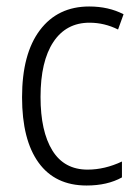

<svg xmlns="http://www.w3.org/2000/svg" viewBox="-20 -562 425 592"><path d="M48 -262Q48 -396 103 -469Q158 -542 255 -542Q315 -542 361 -518L344 -471Q302 -492 256 -492Q184 -492 144.5 -432.5Q105 -373 105 -263Q105 -157 141.5 -98Q178 -39 250 -39Q303 -39 356 -64V-15Q311 10 247 10Q150 10 99 -60.5Q48 -131 48 -262Z"/></svg>

Font: Noto Sans Display Light Narrow
Style: Regular
Weight: 300
Width: 4
Designer: Monotype Design team
Foundry: Monotype Imaging Inc.
Version: Version 1.000